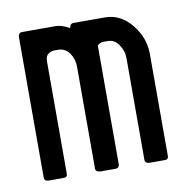

<svg xmlns="http://www.w3.org/2000/svg" viewBox="-54 -444 484 497"><g transform="rotate(-10 187.5 -195.5)"><path d="M341.8 0Q350.6 0 350.6 -8.8Q350.6 -98.6 350.6 -276.4Q350.6 -305.7 337.9 -331.1Q324.2 -357.4 302.7 -374Q280.3 -390.6 252 -390.6Q224.6 -390.6 169.9 -390.6Q160.2 -390.6 159.2 -378.9Q138.7 -390.6 123 -390.6Q92.8 -390.6 34.2 -390.6Q25.4 -390.6 24.4 -379.9Q24.4 -256.8 24.4 -9.8Q24.4 -1 34.2 0Q47.9 0 76.2 0Q85 0 85 -8.8Q85 -107.4 85 -303.7Q85 -315.4 89.8 -321.3Q97.7 -329.1 108.4 -329.1Q112.3 -329.1 119.1 -329.1Q136.7 -329.1 148.4 -313.5Q159.2 -296.9 159.2 -278.3Q159.2 -188.5 159.2 -9.8Q159.2 -1 170.9 0Q184.6 0 211.9 0Q220.7 0 221.7 -8.8Q221.7 -113.3 221.7 -322.3Q228.5 -329.1 238.3 -329.1Q242.2 -329.1 249 -329.1Q266.6 -329.1 277.3 -313.5Q289.1 -296.9 289.1 -278.3Q289.1 -188.5 289.1 -9.8Q289.1 -1 299.8 0Q313.5 0 341.8 0Z"/></g></svg>

Font: Lega 2020-21MOD
Style: Regular
Weight: 400
Designer: SIL Open Font License
Foundry: SIL Open Font License
Version: Version 1.00;July 1, 2020;FontCreator 13.0.0.2670 32-bit